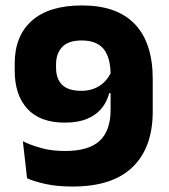

<svg xmlns="http://www.w3.org/2000/svg" viewBox="-20 -672 620 706"><path d="M281.9 -652Q409.9 -652 475.7 -583.4Q541.6 -514.8 541.6 -381.1V-262.1Q541.6 -129.5 467.7 -57.8Q393.8 13.9 247.1 13.9Q189.8 13.9 148.1 4.7Q106.3 -4.5 79.5 -16.4L64.1 -152.4Q94.4 -138 132.2 -127.4Q169.9 -116.8 219.2 -116.8Q305.7 -116.8 346.2 -154Q386.7 -191.2 386.7 -268.6V-396Q386.7 -460.5 361 -491.9Q335.2 -523.2 280.2 -523.2Q231.8 -523.2 208.9 -499.4Q186.1 -475.5 186.1 -435.3V-423.4Q186.1 -382.4 208.4 -360.2Q230.6 -338 279.7 -338Q305.1 -338 326.4 -346.4Q347.7 -354.7 363.8 -370.7Q379.8 -386.7 389.5 -408.7L419.8 -329.6H381.7Q373.1 -296.9 352.8 -272.6Q332.5 -248.2 299.4 -234.7Q266.4 -221.1 218.2 -221.1Q127.3 -221.1 80.7 -271.8Q34.1 -322.4 34.1 -412.7V-438.6Q34.1 -540 97.3 -596Q160.4 -652 281.9 -652Z"/></svg>

Font: Anek Odia Medium
Style: Regular
Weight: 500
Designer: Yesha Goshar & Mahesh Sahu (Odia), Yesha Goshar (Latin)
Foundry: Ek Type
Version: Version 1.003